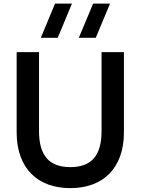

<svg xmlns="http://www.w3.org/2000/svg" viewBox="-20 -1002 760 1038"><path d="M406 -797.5 483.5 -982.5H575L497.5 -797.5ZM200.5 -797.5 277.5 -982.5H369L292 -797.5ZM360 15Q295 15 241.8 -4.2Q188.5 -23.5 150.2 -61.5Q112 -99.5 91 -156.2Q70 -213 70 -287.5V-720H191V-292.5Q191 -194.5 232.5 -146.5Q274 -98.5 360 -98.5Q446.5 -98.5 487.8 -146.5Q529 -194.5 529 -292.5V-720H650V-287.5Q650 -213 629 -156.2Q608 -99.5 570 -61.5Q532 -23.5 478.5 -4.2Q425 15 360 15Z"/></svg>

Font: Vela Sans Bd
Style: Bold
Weight: 700
Designer: Principal design: Mikhail Sharanda - project Manrope.
Design modification: Ravid Balaliev
Foundry: Mikhail Sharanda
Version: Version 1.001